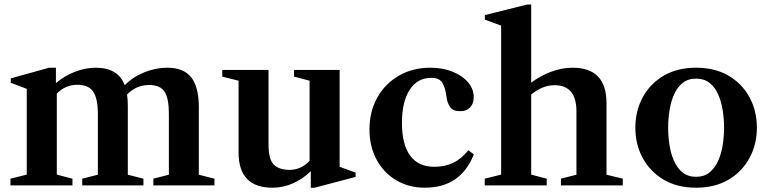

<svg xmlns="http://www.w3.org/2000/svg" viewBox="-20 -842 3496 872"><path d="M27.5 0V-30.5L101.5 -49V-438.5L29 -466V-486L203 -534.5H234V-464.5Q271 -496.5 319 -515.5Q367 -534.5 415 -534.5Q516.5 -534.5 546.5 -455Q582.5 -492 634.5 -513.2Q686.5 -534.5 739.5 -534.5Q812.5 -534.5 847.2 -492.2Q882 -450 883 -359.5V-48.5L954 -30.5V0H676.5V-30.5L747 -48.5V-324.5Q747 -396.5 727 -426.2Q707 -456 658 -456Q598 -456 557 -412.5Q560.5 -389 560.5 -361V-48.5L631.5 -30.5V0H353.5V-30.5L424.5 -48.5V-323.5Q424.5 -395 403 -426Q381.5 -457 332.5 -457Q277 -457 238 -417V-49L309 -30.5V0Z M1217.5 10.5Q1063.5 10.5 1063.5 -149.5V-475.5L989.5 -494V-524.5H1199.5V-185.5Q1199.5 -118.5 1223.5 -94.5Q1247.5 -70.5 1295.5 -70.5Q1320.5 -70.5 1343.8 -80.8Q1367 -91 1386 -112V-475.5L1315.5 -494V-524.5H1522.5V-84.5L1595 -58V-38.5L1409 10.5H1391.5V-64.5Q1356.5 -30 1311.5 -9.8Q1266.5 10.5 1217.5 10.5Z M1909.5 10.5Q1836 10.5 1779.2 -23.5Q1722.5 -57.5 1690.2 -117.2Q1658 -177 1658 -254Q1658 -335.5 1693.5 -398.8Q1729 -462 1791.5 -498.2Q1854 -534.5 1934.5 -534.5Q1990.5 -534.5 2035.2 -516.5Q2080 -498.5 2105.8 -468.2Q2131.5 -438 2131.5 -400.5Q2131.5 -371 2115 -354Q2098.5 -337 2070 -337Q2036.5 -337 2023.8 -356.5Q2011 -376 2008 -401.5Q2002.5 -443.5 1989 -466Q1975.5 -488.5 1939 -488.5Q1875.5 -488.5 1840.5 -434Q1805.5 -379.5 1805.5 -283.5Q1805.5 -186 1842.8 -135.2Q1880 -84.5 1952 -84.5Q2000 -84.5 2037.8 -102.2Q2075.5 -120 2107 -159.5L2132 -141Q2072.5 10.5 1909.5 10.5Z M2181.5 0V-30.5L2256 -49V-725.5L2182 -753V-773.5L2374.5 -821.5H2392.5V-466.5Q2432.5 -497 2481.8 -515.8Q2531 -534.5 2581 -534.5Q2734.5 -534.5 2734.5 -373.5V-48.5L2808.5 -30.5V0H2527.5V-30.5L2598 -48.5V-336Q2598 -455 2499 -455Q2469.5 -455 2443 -443.8Q2416.5 -432.5 2392.5 -412.5V-49L2463 -30.5V0Z M3141.5 10.5Q3055.5 10.5 2993.8 -26.2Q2932 -63 2898.8 -124.8Q2865.5 -186.5 2865.5 -262Q2865.5 -338 2898.8 -399.8Q2932 -461.5 2993.8 -498Q3055.5 -534.5 3141.5 -534.5Q3227.5 -534.5 3289.2 -498Q3351 -461.5 3384.2 -399.8Q3417.5 -338 3417.5 -262Q3417.5 -186.5 3384.2 -124.8Q3351 -63 3289.2 -26.2Q3227.5 10.5 3141.5 10.5ZM3141.5 -39Q3177.5 -39 3202 -58.5Q3226.5 -78 3241.2 -110.8Q3256 -143.5 3262.2 -183Q3268.5 -222.5 3268.5 -262.5Q3268.5 -302 3262.2 -341.5Q3256 -381 3241.5 -413.5Q3227 -446 3202.5 -465.5Q3178 -485 3141.5 -485Q3105 -485 3080.5 -465.5Q3056 -446 3041.5 -413.2Q3027 -380.5 3020.8 -341.2Q3014.5 -302 3014.5 -262Q3014.5 -222 3020.8 -182.5Q3027 -143 3041.5 -110.5Q3056 -78 3080.5 -58.5Q3105 -39 3141.5 -39Z"/></svg>

Font: Libre Caslon Text SemiBold
Style: Regular
Weight: 600
Designer: Pablo Impallari, Rodrigo Fuenzalida, Katja Schimmel
Foundry: Pablo Impallari, Rodrigo Fuenzalida
Version: Version 2.000